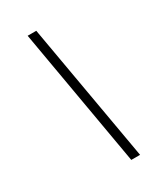

<svg xmlns="http://www.w3.org/2000/svg" viewBox="-198 -812 830 964"><g transform="rotate(-30 217.0 -330.0)"><path d="M129 -730H179L319 70H268Z"/></g></svg>

Font: Kantumruy Pro Light
Style: Italic
Weight: 300
Italic angle: -13°
Version: Version 1.002